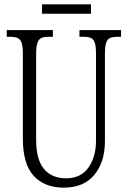

<svg xmlns="http://www.w3.org/2000/svg" viewBox="-20 -852 587 882"><path d="M85 -215V-607Q85 -640 79 -656Q73 -672 60.5 -677.5Q48 -683 25 -683H11V-714H223V-683H206Q182 -683 170 -677.5Q158 -672 152 -655Q146 -638 146 -603V-210Q146 -119 182 -76Q218 -33 283 -33Q352 -33 386.5 -82.5Q421 -132 421 -205V-606Q421 -639 415.5 -655.5Q410 -672 398 -677.5Q386 -683 362 -683H345V-714H536V-683H522Q498 -683 485.5 -677.5Q473 -672 467.5 -655Q462 -638 462 -604V-203Q462 -108 413.5 -49Q365 10 273 10Q184 10 134.5 -44.5Q85 -99 85 -215ZM173 -832H398V-789H173Z"/></svg>

Font: Noto Serif CondLight
Style: Regular
Weight: 300
Width: 3
Designer: Monotype Design Team
Foundry: Monotype Imaging Inc.
Version: Version 1.001